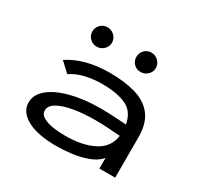

<svg xmlns="http://www.w3.org/2000/svg" viewBox="-148 -843 1047 1023"><g transform="rotate(30 375.0 -331.5)"><path d="M316 11Q198 11 134.5 -24Q71 -59 71 -117Q71 -166 116 -203Q161 -240 240.5 -260.5Q320 -281 423 -281Q454 -281 496 -279Q538 -277 579 -274Q566 -347 510 -372.5Q454 -398 363 -398Q310 -398 261.5 -387Q213 -376 174 -350L116 -404Q216 -470 369 -470Q459 -470 527 -450.5Q595 -431 633 -382.5Q671 -334 671 -247V0H574V-65Q547 -34 501.5 -17.5Q456 -1 406 5Q356 11 316 11ZM167 -123Q167 -100 190 -86Q213 -72 249.5 -66Q286 -60 329 -60Q433 -60 502 -95.5Q571 -131 581 -205Q545 -208 503.5 -210.5Q462 -213 431 -213Q354 -213 294.5 -202.5Q235 -192 201 -172Q167 -152 167 -123ZM236 -555Q211 -555 193.5 -572.5Q176 -590 176 -614Q176 -639 193.5 -656.5Q211 -674 236 -674Q261 -674 279 -656Q297 -638 297 -614Q297 -590 279 -572.5Q261 -555 236 -555ZM506 -555Q481 -555 464 -572Q447 -589 447 -614Q447 -639 464 -656.5Q481 -674 506 -674Q531 -674 549 -656Q567 -638 567 -614Q567 -590 549 -572.5Q531 -555 506 -555Z"/></g></svg>

Font: Inconsolata ExtraExpanded Medium
Style: Regular
Weight: 500
Width: 8
Monospace: yes
Designer: Raph Levien, Cyreal, Brenton Simpson
Foundry: Raph Levien, Cyreal, Google
Version: Version 3.001; ttfautohint (v1.8.2.53-6de2)